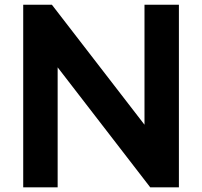

<svg xmlns="http://www.w3.org/2000/svg" viewBox="-20 -798 861 818"><path d="M742.2 0H620L225.6 -511.1V0H78.9V-777.8H201.1L595.6 -266.7V-777.8H742.2Z"/></svg>

Font: Paperlogy 7 Bold
Style: Regular
Weight: 700
Designer: redesigned by Lee Juim, glyphs from Gmarket Sans & Montserrat
Foundry: PT&
Version: Version 1.001